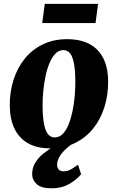

<svg xmlns="http://www.w3.org/2000/svg" viewBox="-20 -768 621 1012"><path d="M333.5 -561.5Q403.5 -561.5 451.5 -536Q499.5 -510.5 524.5 -460.8Q549.5 -411 550 -339Q550.5 -267 530.2 -203Q510 -139 470.8 -90.2Q431.5 -41.5 374.5 -13.8Q317.5 14 244.5 14Q176.5 14 129.2 -12Q82 -38 57.2 -88.2Q32.5 -138.5 31.5 -209.5Q31 -283 51.2 -346.8Q71.5 -410.5 110.5 -458.8Q149.5 -507 205.8 -534.2Q262 -561.5 333.5 -561.5ZM314.5 -504Q290 -504 271.8 -485Q253.5 -466 240.5 -434.5Q227.5 -403 219.5 -364.2Q211.5 -325.5 207.8 -284.8Q204 -244 204.5 -208Q205 -145.5 213 -109.5Q221 -73.5 235 -58.5Q249 -43.5 267.5 -43.5Q292.5 -43.5 310.8 -62.2Q329 -81 341.8 -112.8Q354.5 -144.5 362.5 -183.5Q370.5 -222.5 374 -263.2Q377.5 -304 377 -341Q376.5 -404.5 368.5 -440Q360.5 -475.5 346.8 -489.8Q333 -504 314.5 -504ZM250 224.5Q198 224.5 173.8 202.8Q149.5 181 149.5 149.5Q149.5 116.5 165.8 89.8Q182 63 208.2 41.8Q234.5 20.5 264.2 3.8Q294 -13 320.5 -26L346 -35L384 -24.5Q349.5 -3.5 326.8 17.8Q304 39 292.8 59.2Q281.5 79.5 281 98.5Q281 119 290.8 127Q300.5 135 315.5 135Q336 135 353 125.2Q370 115.5 391 100L407.5 150Q387.5 176 347.2 200.2Q307 224.5 250 224.5ZM216 -747.5H497L483.5 -646.5H202.5Z"/></svg>

Font: Merriweather 36pt Black
Style: Italic
Weight: 900
Italic angle: -7.8°
Version: Version 2.101